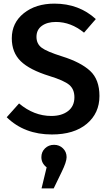

<svg xmlns="http://www.w3.org/2000/svg" viewBox="-20 -726 600 1058"><path d="M280 -706Q415 -706 508 -621L443 -546Q371 -605 288 -605Q240 -605 210.5 -583.5Q181 -562 181 -523Q181 -485 209 -463.5Q237 -442 323 -415Q425 -383 476.5 -335.5Q528 -288 528 -197Q528 -102 458 -43.5Q388 15 266 15Q114 15 17 -80L85 -156Q167 -87 263 -87Q320 -87 355 -114Q390 -141 390 -190Q390 -234 362 -258Q334 -282 253 -307Q143 -341 94 -389Q45 -437 45 -515Q45 -600 111 -653Q177 -706 280 -706ZM278 72Q307 72 327 91.5Q347 111 347 140Q347 166 320 221L276 312H209L237 196Q208 174 208 140Q208 111 228 91.5Q248 72 278 72Z"/></svg>

Font: FiraGO Medium
Style: Regular
Weight: 500
Designer: bBox Type
Foundry: bBox Type GmbH
Version: Version 1.001;PS 001.001;hotconv 1.0.88;makeotf.lib2.5.64775